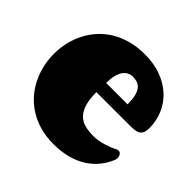

<svg xmlns="http://www.w3.org/2000/svg" viewBox="-165 -811 987 987"><g transform="rotate(45 328.5 -317.5)"><path d="M392.1 -522Q376.5 -522 362.8 -514.9Q349.1 -507.8 339.1 -493.2Q329.1 -478.5 323.5 -455.8Q317.9 -433.1 317.9 -401.9H473.6Q473.6 -436 468.3 -459.2Q462.9 -482.4 452.6 -496.3Q442.4 -510.3 427 -516.1Q411.6 -522 392.1 -522ZM356 -647Q421.4 -647 473.9 -627.4Q526.4 -607.9 563.2 -573.7Q600.1 -539.6 619.9 -493.4Q639.6 -447.3 639.6 -394Q639.6 -372.1 633.5 -359.9Q627.4 -347.7 616.2 -341.8Q605 -335.9 588.4 -334.5Q571.8 -333 550.8 -333H315.9Q315.9 -279.3 326.9 -245.8Q337.9 -212.4 357.4 -193.8Q377 -175.3 404.3 -168.7Q431.6 -162.1 464.8 -162.1Q482.4 -162.1 501.2 -165.5Q520 -168.9 537.4 -174.3Q554.7 -179.7 569.3 -185.5Q584 -191.4 593.8 -196.8Q601.6 -201.2 608.9 -201.2Q620.1 -201.2 626.5 -191.7Q632.8 -182.1 632.8 -170.4Q632.8 -166.5 632.3 -163.1Q631.8 -159.7 630.4 -156.2Q616.2 -120.1 591.8 -89.4Q567.4 -58.6 532.5 -35.9Q497.6 -13.2 451.7 -0.5Q405.8 12.2 348.6 12.2Q293.9 12.2 248.8 -0.7Q203.6 -13.7 167.2 -36.9Q130.9 -60.1 103.5 -91.3Q76.2 -122.6 58.1 -159.4Q40 -196.3 31 -236.6Q22 -276.9 22 -317.9Q22 -359.4 31.2 -400.1Q40.5 -440.9 59.1 -477.5Q77.6 -514.2 105.5 -545.2Q133.3 -576.2 170.4 -598.9Q207.5 -621.6 253.9 -634.3Q300.3 -647 356 -647Z"/></g></svg>

Font: Corben
Style: Bold
Weight: 700
Designer: vernon adams
Foundry: vernon adams
Version: Version 1.101; ttfautohint (v1.6)